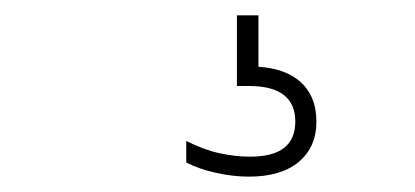

<svg xmlns="http://www.w3.org/2000/svg" viewBox="-20 -30 540 250"><path d="M304 200Q283.5 200 261 195Q238.5 190 222.5 181.5V153.5Q245 165 265.8 169.5Q286.5 174 305.5 174Q335.5 174 350 162.5Q364.5 151 364.5 128.5Q364.5 82 304.5 82H288.5V-10H316.5V71L305 56.5Q347 56.5 369.5 75.2Q392 94 392 128.5Q392 161.5 369 180.8Q346 200 304 200Z"/></svg>

Font: Encode Sans SC Thin
Style: Regular
Weight: 250
Designer: Multiple Designers
Foundry: Impallari Type
Version: Version 3.002